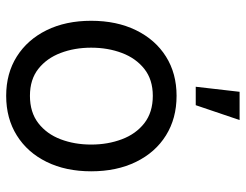

<svg xmlns="http://www.w3.org/2000/svg" viewBox="-108 -687 807 631"><g transform="rotate(90 295.5 -371.5)"><path d="M294.9 11.7Q221.2 11.7 165.8 -23.2Q110.4 -58.1 79.3 -121.1Q48.3 -184.1 48.3 -267.6Q48.3 -351.6 79.3 -415Q110.4 -478.5 165.8 -513.4Q221.2 -548.3 294.9 -548.3Q369.1 -548.3 425 -513.4Q481 -478.5 512 -415Q543 -351.6 543 -267.6Q543 -184.1 512 -121.1Q481 -58.1 425 -23.2Q369.1 11.7 294.9 11.7ZM294.9 -66.4Q349.1 -66.4 384.8 -94Q420.4 -121.6 437.7 -167.2Q455.1 -212.9 455.1 -267.6Q455.1 -322.3 437.7 -368.4Q420.4 -414.6 384.8 -442.4Q349.1 -470.2 294.9 -470.2Q241.7 -470.2 206.5 -442.4Q171.4 -414.6 154.1 -368.7Q136.7 -322.8 136.7 -267.6Q136.7 -212.9 154.1 -167.2Q171.4 -121.6 206.3 -94Q241.2 -66.4 294.9 -66.4ZM265.1 -611.3 281.7 -755.4H374.5L325.7 -611.3Z"/></g></svg>

Font: Inter 17pt
Style: Regular
Weight: 400
Version: Version 4.001;git-66647c0bb